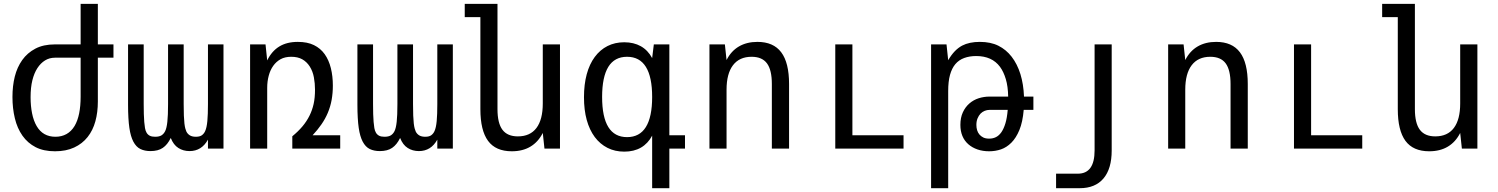

<svg xmlns="http://www.w3.org/2000/svg" viewBox="-20 -780 7867 1008"><path d="M269 14.2Q209 14.2 167.2 -7.3Q125.5 -28.8 98.1 -67.4Q70.3 -106.9 57.9 -159.2Q45.4 -211.4 45.4 -270.5Q45.4 -329.1 57.6 -377.9Q69.8 -426.8 96.7 -464.8Q123.5 -502.4 165.8 -524.7Q208 -546.9 268.1 -546.9H403.3V-759.8H493.7V-546.9H575.7V-477.1H493.7V-246.6Q493.7 -190.4 480.7 -143.1Q467.8 -95.7 439.9 -60.5Q412.1 -25.4 369.4 -5.6Q326.7 14.2 269 14.2ZM271 -62Q303.7 -62 329.1 -76.2Q354.5 -90.3 371.6 -118.7Q387.7 -146 395.5 -184.6Q403.3 -223.1 403.3 -272.9V-477.1H269Q239.7 -477.1 216.6 -462.9Q193.4 -448.7 176.3 -422.4Q159.2 -396 149.9 -358.4Q140.6 -320.8 140.6 -269.5Q140.6 -223.6 148.4 -184.8Q156.2 -146 172.4 -118.2Q205.1 -62 271 -62Z M770 13.2Q739.7 13.2 717.3 2.4Q694.8 -8.3 679.7 -37.1Q672.9 -50.3 667.7 -67.9Q662.6 -85.4 659.2 -108.6Q655.8 -131.8 654.1 -161.9Q652.3 -191.9 652.3 -230V-546.9H734.4V-233.9Q734.4 -175.8 737.3 -140.1Q738.8 -122.1 741.2 -107.7Q743.7 -93.3 749.8 -83Q755.9 -72.8 766.4 -67.4Q776.9 -62 794.4 -62Q816.4 -62 828.4 -69.8Q840.3 -77.6 847.2 -91.8Q855 -107.4 858.6 -140.6Q862.3 -173.8 862.3 -233.9V-546.9H944.3V-233.9Q944.3 -197.8 945.3 -173.1Q946.3 -148.4 948.2 -131.8Q950.2 -115.2 952.9 -105.5Q955.6 -95.7 958.5 -89.4Q964.8 -76.7 976.8 -69.3Q988.8 -62 1008.3 -62Q1029.3 -62 1040.3 -70.3Q1051.3 -78.6 1057.1 -91.8Q1065.4 -109.9 1068.6 -144.5Q1071.8 -179.2 1071.8 -233.9V-546.9H1153.3V0H1071.8V-46.9Q1038.6 13.2 975.1 13.2Q941.9 13.2 916.3 -3.2Q890.6 -19.5 876.5 -55.7Q859.4 -20.5 834.7 -3.7Q810.1 13.2 770 13.2Z M1293 -546.9H1374L1382.8 -462.9Q1406.7 -511.7 1446.3 -535.9Q1485.8 -560.1 1543.5 -560.1Q1593.8 -560.1 1628.2 -543.2Q1662.6 -526.4 1684.6 -495.6Q1706.5 -464.8 1717 -422.4Q1727.5 -379.9 1727.5 -330.6Q1727.5 -292 1721.2 -256.1Q1714.8 -220.2 1700.7 -187Q1687.5 -155.8 1667.5 -127Q1647.5 -98.1 1621.1 -69.8H1766.1V0H1514.6V-64.5Q1545.4 -89.8 1567.9 -116.5Q1590.3 -143.1 1605 -172.9Q1619.1 -201.2 1626.5 -233.9Q1633.8 -266.6 1633.8 -309.1Q1633.8 -342.3 1627.9 -374Q1622.1 -405.8 1606 -431.2Q1590.3 -455.6 1566.7 -468.8Q1543 -481.9 1509.3 -481.9Q1476.1 -481.9 1453.1 -469.2Q1430.2 -456.5 1414.6 -434.6Q1398.9 -412.6 1390.9 -382.8Q1382.8 -353 1382.8 -318.8V0H1293Z M1974.1 13.2Q1943.8 13.2 1921.4 2.4Q1898.9 -8.3 1883.8 -37.1Q1877 -50.3 1871.8 -67.9Q1866.7 -85.4 1863.3 -108.6Q1859.9 -131.8 1858.2 -161.9Q1856.4 -191.9 1856.4 -230V-546.9H1938.5V-233.9Q1938.5 -175.8 1941.4 -140.1Q1942.9 -122.1 1945.3 -107.7Q1947.8 -93.3 1953.9 -83Q1960 -72.8 1970.5 -67.4Q1981 -62 1998.5 -62Q2020.5 -62 2032.5 -69.8Q2044.4 -77.6 2051.3 -91.8Q2059.1 -107.4 2062.7 -140.6Q2066.4 -173.8 2066.4 -233.9V-546.9H2148.4V-233.9Q2148.4 -197.8 2149.4 -173.1Q2150.4 -148.4 2152.3 -131.8Q2154.3 -115.2 2157 -105.5Q2159.7 -95.7 2162.6 -89.4Q2168.9 -76.7 2180.9 -69.3Q2192.9 -62 2212.4 -62Q2233.4 -62 2244.4 -70.3Q2255.4 -78.6 2261.2 -91.8Q2269.5 -109.9 2272.7 -144.5Q2275.9 -179.2 2275.9 -233.9V-546.9H2357.4V0H2275.9V-46.9Q2242.7 13.2 2179.2 13.2Q2146 13.2 2120.4 -3.2Q2094.7 -19.5 2080.6 -55.7Q2063.5 -20.5 2038.8 -3.7Q2014.2 13.2 1974.1 13.2Z M2667 14.2Q2582.5 14.2 2542.2 -40.5Q2502 -95.2 2502 -207V-689.9H2419.9V-759.8H2591.8V-207Q2591.8 -133.3 2617.9 -98.6Q2644 -64 2698.7 -64Q2763.2 -64 2796.4 -108.2Q2829.6 -152.3 2829.6 -236.8V-546.9H2919.9V0H2838.4L2829.6 -82Q2805.7 -34.7 2764.9 -10.3Q2724.1 14.2 2667 14.2Z M3403.8 -67.9Q3381.8 -26.4 3345 -5.1Q3308.1 16.1 3257.3 16.1Q3208.5 16.1 3169.4 -3.7Q3130.4 -23.4 3102.5 -60.5Q3074.7 -98.1 3060.3 -150.4Q3045.9 -202.6 3045.9 -269.5Q3045.9 -336.9 3060.3 -390.1Q3074.7 -443.4 3102.5 -481Q3130.4 -518.6 3169.4 -538.3Q3208.5 -558.1 3257.3 -558.1Q3307.1 -558.1 3344.2 -537.4Q3381.3 -516.6 3403.8 -475.1L3412.6 -546.9H3494.1V-69.8H3576.2V0H3494.1V208H3403.8ZM3272 -60.1Q3337.9 -60.1 3370.8 -113Q3403.8 -166 3403.8 -271Q3403.8 -376 3370.8 -429Q3337.9 -481.9 3272 -481.9Q3206.5 -481.9 3173.8 -429.2Q3141.1 -376 3141.1 -271Q3141.1 -60.1 3272 -60.1Z M3704.6 -546.9H3785.6L3794.4 -464.8Q3818.4 -512.2 3859.4 -536.1Q3900.4 -560.1 3956.5 -560.1Q4040.5 -560.1 4081.5 -505.4Q4122.6 -450.7 4122.6 -338.9V0H4032.2V-338.9Q4032.2 -412.6 4006.6 -447.3Q3981 -481.9 3925.8 -481.9Q3861.8 -481.9 3828.1 -437.5Q3794.4 -393.1 3794.4 -309.1V0H3704.6Z M4365.2 -546.9H4455.1V-69.8H4723.6V0H4365.2Z M4868.2 -546.9H4949.2L4958 -463.9Q4974.6 -492.2 4992.4 -510.7Q5010.3 -529.3 5031.2 -540.5Q5068.8 -560.1 5124 -560.1Q5181.2 -560.1 5221.7 -539.8Q5262.2 -519.5 5291 -482.4Q5320.8 -443.8 5337.2 -390.9Q5353.5 -337.9 5356 -272.9H5405.3V-203.1H5354.5Q5349.1 -139.2 5331.8 -97.4Q5314.5 -55.7 5289.6 -30.8Q5264.6 -5.9 5235.1 4.2Q5205.6 14.2 5173.3 14.2Q5139.6 14.2 5111.8 4.6Q5084 -4.9 5063.5 -22.9Q5043 -41 5032.5 -66.4Q5022 -91.8 5022 -124.5Q5022 -162.1 5034.9 -190.2Q5047.9 -218.3 5069.3 -236.8Q5090.8 -255.4 5118.2 -264.2Q5145.5 -272.9 5174.8 -272.9H5272.9Q5272 -326.2 5260.5 -364.7Q5249 -403.3 5230 -429.2Q5188 -485.8 5105 -485.8Q5070.3 -485.8 5042.2 -475.6Q5014.2 -465.3 4995.6 -443.4Q4977.1 -421.4 4967.5 -386.7Q4958 -352.1 4958 -302.2V208H4868.2ZM5173.3 -52.2Q5192.9 -52.2 5208.7 -60.1Q5224.6 -67.9 5237.3 -85.9Q5250 -104.5 5258.5 -132.8Q5267.1 -161.1 5270.5 -203.1H5174.8Q5162.1 -203.1 5149.9 -198.2Q5137.7 -193.4 5127.9 -183.6Q5118.2 -173.3 5112.1 -158.4Q5106 -143.6 5106 -124Q5106 -109.4 5109.9 -96.4Q5113.8 -83.5 5122.1 -73.7Q5129.9 -64.5 5142.1 -58.3Q5154.3 -52.2 5173.3 -52.2Z M5524.4 131.8H5638.7Q5726.6 131.8 5726.6 9.8V-546.9H5816.4V9.8Q5816.4 106 5773.2 157Q5730 208 5648.4 208H5524.4Z M6112.8 -546.9H6193.8L6202.6 -464.8Q6226.6 -512.2 6267.6 -536.1Q6308.6 -560.1 6364.7 -560.1Q6448.7 -560.1 6489.7 -505.4Q6530.8 -450.7 6530.8 -338.9V0H6440.4V-338.9Q6440.4 -412.6 6414.8 -447.3Q6389.2 -481.9 6334 -481.9Q6270 -481.9 6236.3 -437.5Q6202.6 -393.1 6202.6 -309.1V0H6112.8Z M6773.4 -546.9H6863.3V-69.8H7131.8V0H6773.4Z M7483.4 14.2Q7398.9 14.2 7358.6 -40.5Q7318.4 -95.2 7318.4 -207V-689.9H7236.3V-759.8H7408.2V-207Q7408.2 -133.3 7434.3 -98.6Q7460.4 -64 7515.1 -64Q7579.6 -64 7612.8 -108.2Q7646 -152.3 7646 -236.8V-546.9H7736.3V0H7654.8L7646 -82Q7622.1 -34.7 7581.3 -10.3Q7540.5 14.2 7483.4 14.2Z"/></svg>

Font: Hack
Style: Regular
Weight: 400
Monospace: yes
Designer: Christopher Simpkins
Foundry: Christopher Simpkins
Version: Version 2.019; ttfautohint (v1.4.1) -l 4 -r 80 -G 350 -x 0 -